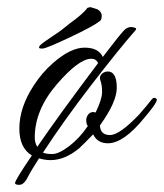

<svg xmlns="http://www.w3.org/2000/svg" viewBox="-20 -424 458 536"><path d="M267 -265Q315 -328 327 -340Q339 -352 355 -347Q364 -345 357 -338Q313 -288 235.5 -187.5Q158 -87 100 2Q108 6 126 6Q144 6 173 -16Q202 -38 225 -72L222 -78Q218 -94 226 -104Q234 -114 247 -110Q265 -147 265 -167Q265 -187 260.5 -198.5Q256 -210 264.5 -218Q273 -226 286 -224Q306 -219 306 -179Q306 -139 259 -74Q260 -47 287 -47Q314 -47 369 -105Q395 -135 401.5 -144Q408 -153 413 -150.5Q418 -148 418 -146Q418 -136 382 -94Q325 -24 281 -24Q252 -24 240 -49Q220 -28 201 -10Q161 23 121 23Q105 23 89 18Q68 50 54 77Q45 92 33.5 92Q22 92 22 87Q22 79 69 10Q34 -11 34 -65Q34 -124 74 -185Q97 -221 128 -248Q177 -291 216 -291Q255 -291 267 -265ZM235 -260Q200 -260 138.5 -188.5Q77 -117 77 -40Q77 -26 84 -14Q144 -102 254 -248Q248 -260 235 -260ZM233 -404 252 -398Q264 -391 264 -380Q264 -367 257 -364Q241 -351 175.5 -320Q110 -289 99.5 -288.5Q89 -288 89 -291Q89 -294 91.5 -297Q94 -300 105 -308Q116 -316 130.5 -325.5Q145 -335 151.5 -340Q158 -345 174 -358Q213 -386 224 -402Q230 -404 233 -404Z"/></svg>

Font: Allura
Style: Regular
Weight: 400
Designer: Robert E. Leuschke
Foundry: Robert E. Leuschke
Version: Version 1.004